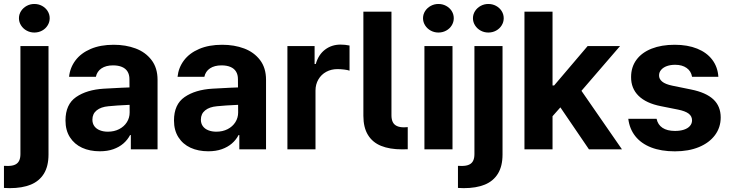

<svg xmlns="http://www.w3.org/2000/svg" viewBox="-48 -767 3753 986"><path d="M201.1 -530.3V26.5Q201.1 86.2 177.7 124.6Q154.2 162.9 110.2 181.1Q66.1 199.2 2 199.2Q-7.3 199.2 -27.7 198.1V84.6Q-18.9 85.2 -7.8 85.2Q15.5 85.2 29.8 78.4Q44 71.7 50.4 58.1Q56.9 44.6 56.9 24.3V-530.3ZM49.3 -673.3Q49.3 -693.3 60.1 -710.2Q71 -727 89.1 -736.8Q107.1 -746.6 128.3 -746.6Q149.9 -746.6 168 -736.8Q186.1 -727 196.6 -710.2Q207.2 -693.3 207.2 -673.3Q207.2 -653.7 196.6 -636.6Q186.1 -619.5 168 -609.7Q149.9 -599.9 128.3 -599.9Q107.1 -599.9 89.1 -609.7Q71 -619.5 60.1 -636.6Q49.3 -653.7 49.3 -673.3Z M555.7 -225.3 508.9 -221.4Q470.4 -218 448.4 -200.2Q426.5 -182.4 426.5 -152.6Q426.5 -133 436.5 -119.1Q446.5 -105.2 464.7 -98Q482.9 -90.7 505.7 -90.7Q538.4 -90.7 563.8 -103.8Q589.3 -116.9 603.6 -139.5Q617.8 -162.1 617.8 -189.6L616.7 -360.7Q616.7 -383.3 607.1 -399.2Q597.5 -415.1 578.4 -423.2Q559.3 -431.3 532.5 -431.3Q496.3 -431.3 473.3 -415.9Q450.3 -400.5 444.4 -372.7H306.7Q311.5 -419.5 339.6 -456.9Q367.7 -494.3 417.7 -515.7Q467.8 -537.1 535.9 -537.1Q597.8 -537.1 648.4 -518.2Q699 -499.3 730 -458.9Q761.1 -418.5 761.1 -357.3V0H623.9V-73.4H620Q606.9 -48.4 585.5 -30Q564.1 -11.5 533.9 -0.8Q503.7 9.9 464.6 9.9Q413.2 9.9 373.6 -8.2Q334 -26.4 311.1 -62.1Q288.3 -97.8 288.3 -148.2Q288.3 -231.2 343 -268.7Q397.7 -306.3 485.3 -311.6Q500.1 -313.1 575.8 -316.4L623.7 -318.3L624.7 -229Q604.8 -228.4 555.7 -225.3Z M1112.9 -225.3 1066 -221.4Q1027.5 -218 1005.5 -200.2Q983.6 -182.4 983.6 -152.6Q983.6 -133 993.6 -119.1Q1003.6 -105.2 1021.8 -98Q1040 -90.7 1062.9 -90.7Q1095.5 -90.7 1121 -103.8Q1146.4 -116.9 1160.7 -139.5Q1175 -162.1 1175 -189.6L1173.9 -360.7Q1173.9 -383.3 1164.3 -399.2Q1154.7 -415.1 1135.6 -423.2Q1116.4 -431.3 1089.7 -431.3Q1053.4 -431.3 1030.4 -415.9Q1007.4 -400.5 1001.5 -372.7H863.8Q868.6 -419.5 896.7 -456.9Q924.8 -494.3 974.9 -515.7Q1024.9 -537.1 1093 -537.1Q1155 -537.1 1205.5 -518.2Q1256.1 -499.3 1287.2 -458.9Q1318.2 -418.5 1318.2 -357.3V0H1181V-73.4H1177.1Q1164.1 -48.4 1142.7 -30Q1121.3 -11.5 1091 -0.8Q1060.8 9.9 1021.7 9.9Q970.4 9.9 930.7 -8.2Q891.1 -26.4 868.3 -62.1Q845.5 -97.8 845.5 -148.2Q845.5 -231.2 900.2 -268.7Q954.9 -306.3 1042.5 -311.6Q1057.2 -313.1 1132.9 -316.4L1180.8 -318.3L1181.8 -229Q1162 -228.4 1112.9 -225.3Z M1428 -530.3H1567.6V-438.2H1573.5Q1587.6 -486.9 1621.6 -512.4Q1655.6 -538 1700.8 -538Q1724.1 -538 1747 -533.2V-404.1Q1737.7 -407.7 1719.3 -409.9Q1700.9 -412.1 1685.1 -412.1Q1653 -412.1 1627.4 -398.2Q1601.8 -384.3 1587 -359Q1572.2 -333.8 1572.2 -301.4V0H1428Z M2027 -113.1Q2032.6 -113.1 2045.9 -114.2V-0.6Q2034.4 0 2016.8 0Q1953.1 0 1909.1 -17.9Q1865 -35.7 1841.6 -74.1Q1818.1 -112.4 1818.1 -172.2V-707H1962.3V-175Q1962.3 -154.2 1968.8 -140.7Q1975.2 -127.1 1989.7 -120.1Q2004.1 -113.1 2027 -113.1Z M2131.6 -530.3H2275.8V0H2131.6ZM2124.4 -673.3Q2124.4 -693.3 2135.2 -710.2Q2146.1 -727 2164.2 -736.8Q2182.3 -746.6 2203.4 -746.6Q2225 -746.6 2243.1 -736.8Q2261.2 -727 2271.8 -710.2Q2282.3 -693.3 2282.3 -673.3Q2282.3 -653.7 2271.8 -636.6Q2261.2 -619.5 2243.1 -609.7Q2225 -599.9 2203.4 -599.9Q2182.3 -599.9 2164.2 -609.7Q2146.1 -619.5 2135.2 -636.6Q2124.4 -653.7 2124.4 -673.3Z M2532.7 -530.3V26.5Q2532.7 86.2 2509.2 124.6Q2485.8 162.9 2441.7 181.1Q2397.6 199.2 2333.6 199.2Q2324.2 199.2 2303.8 198.1V84.6Q2312.6 85.2 2323.8 85.2Q2347.1 85.2 2361.3 78.4Q2375.6 71.7 2382 58.1Q2388.4 44.6 2388.4 24.3V-530.3ZM2380.8 -673.3Q2380.8 -693.3 2391.6 -710.2Q2402.5 -727 2420.6 -736.8Q2438.7 -746.6 2459.8 -746.6Q2481.4 -746.6 2499.5 -736.8Q2517.6 -727 2528.2 -710.2Q2538.8 -693.3 2538.8 -673.3Q2538.8 -653.7 2528.2 -636.6Q2517.6 -619.5 2499.5 -609.7Q2481.4 -599.9 2459.8 -599.9Q2438.7 -599.9 2420.6 -609.7Q2402.5 -619.5 2391.6 -636.6Q2380.8 -653.7 2380.8 -673.3Z M2776 -328H2797.6L2969.6 -530.3H3136.1L2906.8 -264.4H2873L2775.9 -154.8ZM2645.3 -707H2789.5V0H2645.3ZM2818.6 -232 2914.7 -334.3 3146.1 0H2976.6Z M3419.1 -434.3Q3395.7 -434.3 3376.9 -427.7Q3358.2 -421 3347.4 -408.5Q3336.6 -396 3336.6 -380.2Q3336 -361.6 3352.4 -348Q3368.8 -334.4 3404.8 -327L3500.4 -307.5Q3577.8 -292 3615.5 -256.6Q3653.1 -221.2 3653.1 -163.9Q3653.1 -112.5 3623.7 -73Q3594.3 -33.6 3541.4 -11.7Q3488.4 10.2 3418 10.2Q3347.4 10.2 3295.8 -9.9Q3244.3 -30.1 3214.6 -67.6Q3184.8 -105.2 3178.5 -156.9H3323.9Q3330.1 -126.6 3354.2 -110.6Q3378.4 -94.6 3418.3 -94.6Q3444.3 -94.6 3464.1 -101Q3484 -107.5 3494.9 -119.9Q3505.9 -132.4 3505.9 -149.1Q3505.9 -170.2 3488.5 -183.5Q3471.1 -196.7 3433.9 -204.2L3346.1 -221.7Q3270.2 -236.6 3231.3 -274.9Q3192.4 -313.2 3192.9 -371.5Q3192.9 -422.5 3220.3 -459.8Q3247.7 -497.1 3298.2 -517.1Q3348.7 -537.1 3416.8 -537.1Q3483.3 -537.1 3532.6 -517.1Q3581.9 -497.1 3609.9 -460Q3637.9 -422.8 3641.1 -372.7H3506Q3501.1 -401.8 3478.1 -418Q3455.1 -434.3 3419.1 -434.3Z"/></svg>

Font: Pretendard GOV Variable
Style: Regular
Weight: 400
Designer: Base glyphs from Inter by Rasmus Andersson; Hangul glyphs from Noto Sans CJK(Source Han Sans) by Jang Soo-young and Kang
Foundry: Kil Hyung-jin
Version: Version 1.307;Glyphs 3.2 (3192)